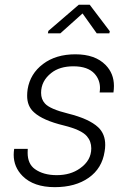

<svg xmlns="http://www.w3.org/2000/svg" viewBox="-20 -762 519 792"><path d="M206 10Q119 10 73 -36Q36.5 -73 36.5 -123.5Q36.5 -135 38.5 -148H94.5L94 -132Q94 -86 124 -64.5Q159 -39.5 214 -39.5Q271 -39.5 310 -67.5Q356.5 -100 356.5 -150Q356.5 -179 338.5 -200Q316 -226.5 243 -244.5Q156.5 -265.5 120.5 -298.5Q91.5 -324 92 -368Q92 -380 94 -394Q104.5 -458 157.5 -498Q210.5 -538 291 -538Q372.5 -538 415.5 -494Q450 -459 450 -407.5Q450 -394.5 448 -380.5H391Q392.5 -390.5 392.5 -399Q392.5 -432.5 370.5 -457.5Q342.5 -488.5 283 -488.5Q226 -488.5 191.5 -461Q149.5 -428 149.5 -379Q149.5 -352.5 165.5 -335Q186 -312 261 -293.5Q347.5 -272 385 -237Q414.5 -209 414 -163.5Q414 -151 411.5 -137Q401 -67.5 346 -28.8Q291 10 206 10ZM431 -624.5H379L320.5 -706.5L229 -624.5H177.5L179.5 -634.5L305 -742.5H350L433 -633Z"/></svg>

Font: Roberto Sans Light
Style: Italic
Weight: 300
Italic angle: -11°
Designer: Google
Version: Version 1.00;June 11, 2020;FontCreator 12.0.0.2522 64-bit; t